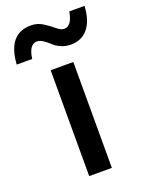

<svg xmlns="http://www.w3.org/2000/svg" viewBox="-187 -785 646 852"><g transform="rotate(-20 136.0 -358.5)"><path d="M322 -717Q318 -648 288 -612Q258 -576 207 -576Q182 -576 160 -586Q138 -596 125.5 -608.5Q113 -621 97.5 -631Q82 -641 69 -641Q32 -641 23 -575H-50Q-41 -717 68 -717Q99 -717 124.5 -700.5Q150 -684 169 -668Q188 -652 203 -652Q239 -652 250 -717ZM190 -500V0H83V-500Z"/></g></svg>

Font: Elaine Sans Medium
Style: Regular
Weight: 500
Designer: Wei Huang
Foundry: Wei Huang
Version: Version 2.001;December 24, 2019;FontCreator 12.0.0.2547 64-b